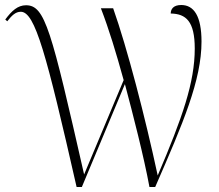

<svg xmlns="http://www.w3.org/2000/svg" viewBox="-20 -747 873 767"><path d="M286 0H307L479 -411C511 -291 555 -120 577 0H600C712 -256 785 -427 785 -581C785 -682 755 -727 704 -727C672 -727 662 -710 662 -693C723 -692 758 -662 758 -553C758 -418 709 -278 610 -46C560 -279 488 -556 432 -714H383C416 -628 443 -539 474 -427L316 -50C184 -630 160 -726 84 -726C51 -726 27 -704 1 -669L9 -662C27 -685 42 -700 63 -700C120 -700 165 -532 286 0Z"/></svg>

Font: Noto Serif Display SemiCondensed ExtraLight
Style: Regular
Weight: 200
Width: 4
Designer: Monotype Design Team
Foundry: Monotype Imaging Inc.
Version: Version 2.009